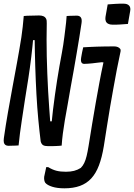

<svg xmlns="http://www.w3.org/2000/svg" viewBox="-36 -789 728 1043"><path d="M65 1Q58 2 48.5 2Q39 2 28.5 2.5Q18 3 10 3Q0 3 -6.5 -1.5Q-13 -6 -15 -15Q-17 -24 -15 -39Q-5 -109 7 -177.5Q19 -246 31.5 -313.5Q44 -381 56.5 -449Q69 -517 80 -586Q84 -615 87.5 -644Q91 -673 93 -702Q101 -703 112 -703.5Q123 -704 134.5 -704Q146 -704 157 -704.5Q168 -705 176 -705Q190 -705 199.5 -701Q209 -697 214 -688Q219 -679 218 -661Q217 -620 217 -575Q217 -530 218 -483Q219 -436 221 -388.5Q223 -341 225.5 -293.5Q228 -246 231.5 -200.5Q235 -155 238 -111L217 -130H264L243 -109Q247 -152 252 -193Q257 -234 262.5 -273.5Q268 -313 274 -351.5Q280 -390 286.5 -427Q293 -464 300 -501Q304 -523 307.5 -545Q311 -567 313.5 -588Q316 -609 318.5 -628.5Q321 -648 323 -666.5Q325 -685 326 -702Q333 -703 343 -703Q353 -703 363.5 -703.5Q374 -704 381 -704Q396 -704 403 -694.5Q410 -685 407 -664Q402 -628 395 -586.5Q388 -545 380.5 -499.5Q373 -454 364.5 -407Q356 -360 347.5 -313Q339 -266 331.5 -221Q324 -176 316 -134Q310 -99 305.5 -64Q301 -29 299 2Q292 3 282.5 3.5Q273 4 262 4.5Q251 5 241.5 5Q232 5 226 5Q207 5 198 -0.5Q189 -6 185 -21Q178 -77 172 -140.5Q166 -204 162 -276Q158 -348 155.5 -427.5Q153 -507 152 -597L171 -571H130L146 -597Q141 -539 134 -480.5Q127 -422 118 -363.5Q109 -305 99.5 -247.5Q90 -190 82 -132Q77 -99 72.5 -65Q68 -31 65 1ZM584 -537Q595 -537 603.5 -533.5Q612 -530 616.5 -524Q621 -518 619 -510Q608 -460 598.5 -410Q589 -360 580 -309.5Q571 -259 562 -207.5Q553 -156 545 -103Q537 -50 528 5Q518 66 501.5 109.5Q485 153 459.5 180.5Q434 208 398 221Q362 234 314 234Q275 234 248 225.5Q221 217 210 204Q206 198 204.5 189.5Q203 181 204 171Q207 158 209.5 145.5Q212 133 215 119H226Q249 133 270.5 138.5Q292 144 322 144Q347 144 366.5 139Q386 134 403 123Q414 112 421.5 96.5Q429 81 434.5 58.5Q440 36 445 5Q455 -57 464.5 -115.5Q474 -174 484 -230Q494 -286 504 -340.5Q514 -395 526 -450L517 -451Q503 -450 490 -448Q477 -446 465.5 -445Q454 -444 442.5 -443Q431 -442 421 -442Q414 -442 409.5 -446Q405 -450 404 -458Q403 -466 405 -477Q407 -491 410 -505Q413 -519 416 -532Q435 -533 453 -534Q471 -535 489.5 -535.5Q508 -536 531.5 -536.5Q555 -537 584 -537ZM549 -765Q559 -766 569.5 -766.5Q580 -767 591.5 -768Q603 -769 614 -769Q625 -769 636 -769Q656 -769 665.5 -758.5Q675 -748 671 -728L659 -659Q649 -658 638.5 -657.5Q628 -657 617.5 -656Q607 -655 596 -655Q585 -655 574 -655Q561 -655 551.5 -660Q542 -665 538.5 -674.5Q535 -684 537 -697Z"/></svg>

Font: Rec Mono Semicasual
Style: Italic
Weight: 400
Italic angle: -10°
Version: Version 1.085; ttfautohint (v1.8.4.7-5d5b)